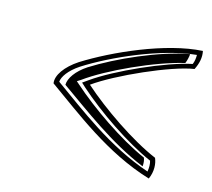

<svg xmlns="http://www.w3.org/2000/svg" viewBox="-69 -533 626 568"><g transform="rotate(15 244.5 -249.0)"><path d="M85 -245C180 -178 291 -88 430 -46C441 -70 439 -94 432 -110C356 -142 254 -212 190 -269C254 -315 409 -384 477 -394C487 -414 491 -433 487 -452C376 -446 227 -379 141 -325C103 -300 81 -269 85 -245ZM100 -254C101 -269 116 -292 148 -313C228 -364 368 -426 473 -436C473 -426 472 -417 468 -407C390 -391 248 -327 183 -281L166 -269L179 -257C243 -200 342 -132 420 -98C423 -89 423 -77 421 -65C294 -108 190 -190 100 -254ZM120 -250C203 -192 296 -120 403 -76C404 -86 403 -95 400 -102C320 -137 221 -206 158 -262L150 -269L161 -276C224 -322 359 -384 446 -404C450 -414 452 -423 453 -433C363 -417 243 -363 170 -317C138 -296 120 -270 120 -250Z"/></g></svg>

Font: Snowfall
Style: EcoObl
Weight: 400
Designer: Jasper
Foundry: Cannot Into Space Fonts
Version: Version 0.9